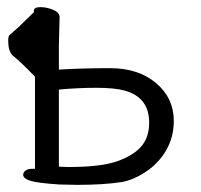

<svg xmlns="http://www.w3.org/2000/svg" viewBox="-20 -502 563 538"><path d="M78 -287Q41 -326 15 -347Q3 -359 3 -388Q3 -399 6 -403L33 -427Q60 -453 75 -468V-472Q75 -482 93 -482Q111 -482 129 -474.5Q147 -467 147 -454L145 -375V-307Q209 -311 288.5 -311Q368 -311 417.5 -269Q467 -227 467 -163Q467 -119 446.5 -82.5Q426 -46 390.5 -22Q355 2 322 8Q270 16 197 16L147 15Q85 11 65 4.5Q45 -2 45 -12Q45 -19 51.5 -24Q58 -29 69 -29H78ZM398 -158Q398 -229 330 -248Q302 -256 250 -256Q198 -256 145 -251V-35L171 -34Q264 -34 309.5 -50.5Q355 -67 376.5 -92.5Q398 -118 398 -158Z"/></svg>

Font: LXGW WenKai Lite
Style: Regular
Weight: 400
Designer: LXGW / Fontworks Inc.
Foundry: LXGW / Fontworks Inc.
Version: Version 1.511; March 25, 2025